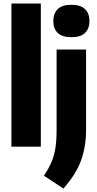

<svg xmlns="http://www.w3.org/2000/svg" viewBox="-20 -828 550 1084"><path d="M44.5 0V-808H210.5V0ZM338 236.5 228 164Q255.5 123.5 271 86Q286.5 48.5 293 6.5Q299.5 -35.5 299.5 -89V-548.5H466V-96.5Q466 -1 437.8 77.5Q409.5 156 338 236.5ZM383 -618Q330.5 -618 305.8 -642.2Q281 -666.5 281 -709.5Q281 -752 305.8 -776.5Q330.5 -801 383 -801Q435.5 -801 460.2 -776.5Q485 -752 485 -709.5Q485 -666.5 460.2 -642.2Q435.5 -618 383 -618Z"/></svg>

Font: Encode Sans Condensed ExtraBold
Style: Regular
Weight: 800
Width: 3
Designer: Multiple Designers
Foundry: Impallari Type
Version: Version 3.000; ttfautohint (v1.8.3) -l 8 -r 50 -G 200 -x 14 